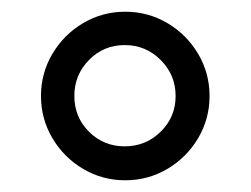

<svg xmlns="http://www.w3.org/2000/svg" viewBox="-20 -747 428 328"><path d="M50 -583Q50 -622 69.5 -655Q89 -688 122 -707.5Q155 -727 194 -727Q233 -727 266 -707.5Q299 -688 318.5 -655Q338 -622 338 -583Q338 -544 318.5 -511Q299 -478 266 -458.5Q233 -439 194 -439Q155 -439 122 -458.5Q89 -478 69.5 -511Q50 -544 50 -583ZM280 -583Q280 -619 254.5 -644.5Q229 -670 193 -670Q157 -670 132 -644.5Q107 -619 107 -583Q107 -547 132 -522Q157 -497 193 -497Q229 -497 254.5 -522Q280 -547 280 -583Z"/></svg>

Font: Prompt Light
Style: Regular
Weight: 300
Designer: Katatrad Team
Foundry: CadsonDemak
Version: Version 1.001